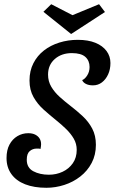

<svg xmlns="http://www.w3.org/2000/svg" viewBox="-20 -869 544 911"><path d="M200 22Q142 22 99.5 5.5Q57 -11 34 -43Q11 -75 11 -119Q11 -157 25 -183Q39 -209 62.5 -223Q86 -237 114 -237Q134 -237 147.5 -230Q161 -223 168 -211.5Q175 -200 175 -184Q175 -179 174 -173Q173 -167 172 -162Q168 -164 163 -164Q158 -164 154 -164Q135 -164 121 -152Q107 -140 107 -111Q107 -73 138 -56.5Q169 -40 212 -40Q247 -40 277 -54Q307 -68 325.5 -94.5Q344 -121 344 -158Q344 -187 330 -211Q316 -235 294 -256.5Q272 -278 247 -298Q216 -323 187 -349Q158 -375 139 -408.5Q120 -442 120 -487Q120 -533 138.5 -569Q157 -605 188.5 -629.5Q220 -654 261.5 -667Q303 -680 349 -680Q398 -680 432.5 -666Q467 -652 485.5 -627Q504 -602 504 -570Q504 -540 493 -516Q482 -492 463.5 -478Q445 -464 421 -464Q401 -464 387.5 -471Q374 -478 370 -489Q383 -494 394 -511.5Q405 -529 405 -551Q405 -581 385 -599Q365 -617 321 -617Q272 -617 240 -589Q208 -561 208 -515Q208 -483 223.5 -457Q239 -431 263.5 -409Q288 -387 314 -367Q344 -344 372 -318Q400 -292 417.5 -259Q435 -226 435 -182Q435 -134 415 -96Q395 -58 361 -31.5Q327 -5 285 8.5Q243 22 200 22ZM317 -708 186 -813 223 -849 324 -797 450 -849 478 -812 318 -708Z"/></svg>

Font: Sansita Swashed Light
Style: Regular
Weight: 300
Designer: Pablo Cosgaya
Foundry: Omnibus-Type
Version: Version 1.003